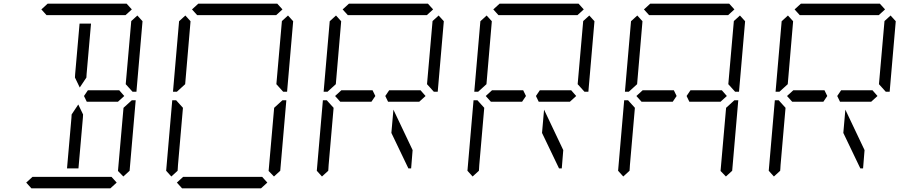

<svg xmlns="http://www.w3.org/2000/svg" viewBox="-20 -1020 4936 1040"><path d="M204 -969 238 -1000H666L694 -969L660 -938H658H477H415H234H232ZM405 -108H343L367 -382L368 -400L404 -454L430 -400L429 -382ZM411 -892H473L449 -618L448 -600L412 -546L386 -600L387 -618ZM612 -31 578 0H150L122 -31L156 -62H158H339H401H582H584ZM649 -436 694 -477H715L682 -95L648 -64L619 -94ZM724 -936 752 -905 719 -523H698L661 -564L691 -906ZM612 -531H626L653 -500L619 -469H606H482H458H450L435 -500L456 -531H464H488Z M1020 -969 1054 -1000H1482L1510 -969L1476 -938H1474H1293H1231H1050H1048ZM1428 -31 1394 0H966L938 -31L972 -62H974H1155H1217H1398H1400ZM1465 -436 1510 -477H1531L1498 -95L1464 -64L1435 -94ZM1540 -936 1568 -905 1535 -523H1514L1477 -564L1507 -906ZM908 -64 880 -95 913 -477H934L943 -467L971 -436L944 -125L943 -108L942 -95ZM938 -523H917L950 -905L984 -936L1012 -905L1011 -892L983 -564L949 -533Z M1836 -969 1870 -1000H2298L2326 -969L2292 -938H2290H2109H2047H1866H1864ZM1836 -469H1823L1795 -500L1829 -531H1842H1966H1990H1998L2013 -500L1992 -469H1984H1960ZM2100 -300 2111 -426 2215 -207 2207 -108H2192ZM2356 -936 2384 -905 2351 -523H2330L2293 -564L2323 -906ZM1724 -64 1696 -95 1729 -477H1750L1759 -467L1787 -436L1760 -125L1759 -108L1758 -95ZM1754 -523H1733L1766 -905L1800 -936L1828 -905L1827 -892L1799 -564L1765 -533ZM2244 -531H2258L2285 -500L2251 -469H2238H2114H2090H2082L2067 -500L2088 -531H2096H2120Z M2652 -969 2686 -1000H3114L3142 -969L3108 -938H3106H2925H2863H2682H2680ZM2652 -469H2639L2611 -500L2645 -531H2658H2782H2806H2814L2829 -500L2808 -469H2800H2776ZM2916 -300 2927 -426 3031 -207 3023 -108H3008ZM3172 -936 3200 -905 3167 -523H3146L3109 -564L3139 -906ZM2540 -64 2512 -95 2545 -477H2566L2575 -467L2603 -436L2576 -125L2575 -108L2574 -95ZM2570 -523H2549L2582 -905L2616 -936L2644 -905L2643 -892L2615 -564L2581 -533ZM3060 -531H3074L3101 -500L3067 -469H3054H2930H2906H2898L2883 -500L2904 -531H2912H2936Z M3468 -969 3502 -1000H3930L3958 -969L3924 -938H3922H3741H3679H3498H3496ZM3468 -469H3455L3427 -500L3461 -531H3474H3598H3622H3630L3645 -500L3624 -469H3616H3592ZM3913 -436 3958 -477H3979L3946 -95L3912 -64L3883 -94ZM3988 -936 4016 -905 3983 -523H3962L3925 -564L3955 -906ZM3356 -64 3328 -95 3361 -477H3382L3391 -467L3419 -436L3392 -125L3391 -108L3390 -95ZM3386 -523H3365L3398 -905L3432 -936L3460 -905L3459 -892L3431 -564L3397 -533ZM3876 -531H3890L3917 -500L3883 -469H3870H3746H3722H3714L3699 -500L3720 -531H3728H3752Z M4284 -969 4318 -1000H4746L4774 -969L4740 -938H4738H4557H4495H4314H4312ZM4284 -469H4271L4243 -500L4277 -531H4290H4414H4438H4446L4461 -500L4440 -469H4432H4408ZM4548 -300 4559 -426 4663 -207 4655 -108H4640ZM4804 -936 4832 -905 4799 -523H4778L4741 -564L4771 -906ZM4172 -64 4144 -95 4177 -477H4198L4207 -467L4235 -436L4208 -125L4207 -108L4206 -95ZM4202 -523H4181L4214 -905L4248 -936L4276 -905L4275 -892L4247 -564L4213 -533ZM4692 -531H4706L4733 -500L4699 -469H4686H4562H4538H4530L4515 -500L4536 -531H4544H4568Z"/></svg>

Font: DSEG14 Classic Mini
Style: Light Italic
Weight: 300
Italic angle: -5°
Designer: Keshikan(Twitter:@keshinomi_88pro)
Version: Version 0.46